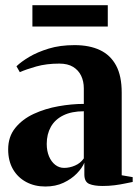

<svg xmlns="http://www.w3.org/2000/svg" viewBox="-20 -686 522 717"><path d="M149 10.5Q109 10.5 77.5 -6.5Q46 -23.5 28.2 -54.5Q10.5 -85.5 10.5 -128Q10.5 -175.5 37 -208.2Q63.5 -241 106.2 -260.8Q149 -280.5 198.2 -289.2Q247.5 -298 293 -298V-356Q293 -382.5 283 -403.2Q273 -424 253 -436.2Q233 -448.5 201.5 -448.5Q153.5 -448.5 115.5 -437.8Q77.5 -427 54 -416.5L41.5 -438.5Q59 -455.5 89.2 -473.5Q119.5 -491.5 161.8 -504.5Q204 -517.5 258.5 -517.5Q314 -517.5 353.2 -499Q392.5 -480.5 413.5 -441.5Q434.5 -402.5 434.5 -340V-31.5L475.5 -24.5V-6.5Q465 -4.5 447.2 -0.8Q429.5 3 408 5.8Q386.5 8.5 363.5 8.5Q331.5 8.5 313.2 0.8Q295 -7 295 -34.5V-78.5Q287 -59 267 -38.2Q247 -17.5 217.2 -3.5Q187.5 10.5 149 10.5ZM219.5 -59Q240 -59 260.2 -67.8Q280.5 -76.5 293 -94.5V-270.5Q247.5 -270.5 216.5 -255.2Q185.5 -240 170 -212.5Q154.5 -185 154.5 -148.5Q154.5 -122.5 163 -102.2Q171.5 -82 186.2 -70.5Q201 -59 219.5 -59ZM382.5 -666.5V-587H101V-666.5Z"/></svg>

Font: Merriweather 144pt
Style: Bold
Weight: 700
Version: Version 2.100